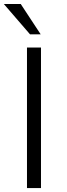

<svg xmlns="http://www.w3.org/2000/svg" viewBox="-25 -957 341 977"><path d="M183.6 0H112.3V-715.3H183.6ZM127.9 -782.2 -5.4 -936.5H80.6L182.1 -782.2Z"/></svg>

Font: Proza Libre
Style: Light
Weight: 300
Designer: Jasper de Waard
Foundry: Jasper de Waard
Version: Version 1.000; ttfautohint (v1.4.1.8-43bc)